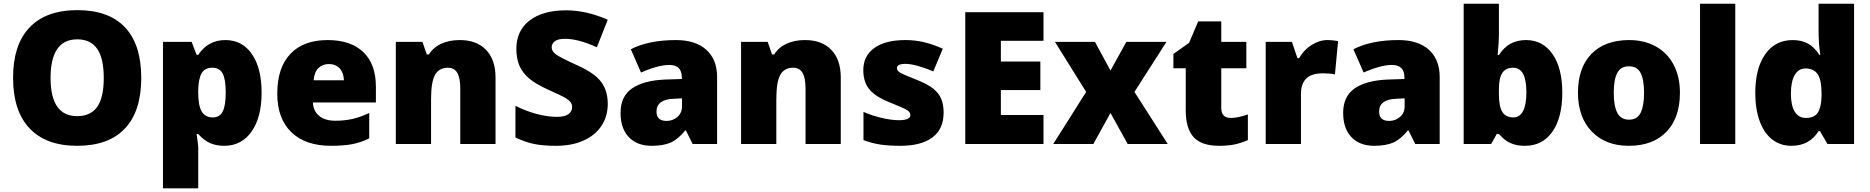

<svg xmlns="http://www.w3.org/2000/svg" viewBox="-20 -780 10129 1040"><path d="M745.1 -357.9Q745.1 -177.7 656.7 -84Q568.4 9.8 397.9 9.8Q230 9.8 140.4 -84.5Q50.8 -178.7 50.8 -358.9Q50.8 -537.1 139.9 -631.1Q229 -725.1 398.9 -725.1Q569.3 -725.1 657.2 -631.8Q745.1 -538.6 745.1 -357.9ZM253.9 -357.9Q253.9 -150.9 397.9 -150.9Q471.2 -150.9 506.6 -201.2Q542 -251.5 542 -357.9Q542 -464.8 506.1 -515.9Q470.2 -566.9 398.9 -566.9Q253.9 -566.9 253.9 -357.9Z M1194.8 9.8Q1152.8 9.8 1119.6 -4.2Q1086.4 -18.1 1053.7 -54.2H1044.9Q1053.7 3.9 1053.7 18.1V240.2H862.8V-553.2H1018.1L1044.9 -482.9H1053.7Q1106.9 -563 1200.7 -563Q1292.5 -563 1344.7 -486.8Q1397 -410.6 1397 -277.8Q1397 -144 1342.5 -67.1Q1288.1 9.8 1194.8 9.8ZM1130.9 -413.1Q1088.9 -413.1 1072 -383.1Q1055.2 -353 1053.7 -293.9V-278.8Q1053.7 -207.5 1072.8 -175.8Q1091.8 -144 1132.8 -144Q1169.4 -144 1186 -175.5Q1202.6 -207 1202.6 -279.8Q1202.6 -351.1 1186 -382.1Q1169.4 -413.1 1130.9 -413.1Z M1772.9 9.8Q1634.8 9.8 1558.3 -63.7Q1481.9 -137.2 1481.9 -272.9Q1481.9 -413.1 1552.7 -488Q1623.5 -563 1754.9 -563Q1879.9 -563 1948 -497.8Q2016.1 -432.6 2016.1 -310.1V-225.1H1674.8Q1676.8 -178.7 1708.7 -152.3Q1740.7 -126 1795.9 -126Q1846.2 -126 1888.4 -135.5Q1930.7 -145 1980 -168V-30.8Q1935.1 -7.8 1887.2 1Q1839.4 9.8 1772.9 9.8ZM1761.7 -433.1Q1728 -433.1 1705.3 -411.9Q1682.6 -390.6 1678.7 -345.2H1842.8Q1841.8 -385.3 1820.1 -409.2Q1798.3 -433.1 1761.7 -433.1Z M2473.1 0V-301.8Q2473.1 -356.9 2457.3 -385Q2441.4 -413.1 2406.2 -413.1Q2357.9 -413.1 2336.4 -374.5Q2314.9 -335.9 2314.9 -242.2V0H2124V-553.2H2268.1L2292 -484.9H2303.2Q2327.6 -523.9 2370.8 -543.5Q2414.1 -563 2470.2 -563Q2562 -563 2613 -509.8Q2664.1 -456.5 2664.1 -359.9V0Z M3272 -216.8Q3272 -150.4 3238.3 -98.9Q3204.6 -47.4 3141.1 -18.8Q3077.6 9.8 2992.2 9.8Q2920.9 9.8 2872.6 -0.2Q2824.2 -10.3 2772 -35.2V-207Q2827.1 -178.7 2886.7 -162.8Q2946.3 -147 2996.1 -147Q3039.1 -147 3059.1 -161.9Q3079.1 -176.8 3079.1 -200.2Q3079.1 -214.8 3071 -225.8Q3063 -236.8 3045.2 -248Q3027.3 -259.3 2950.2 -293.9Q2880.4 -325.7 2845.5 -355.5Q2810.5 -385.3 2793.7 -423.8Q2776.9 -462.4 2776.9 -515.1Q2776.9 -613.8 2848.6 -668.9Q2920.4 -724.1 3045.9 -724.1Q3156.7 -724.1 3272 -672.9L3212.9 -523.9Q3112.8 -569.8 3040 -569.8Q3002.4 -569.8 2985.4 -556.6Q2968.3 -543.5 2968.3 -523.9Q2968.3 -502.9 2990 -486.3Q3011.7 -469.7 3107.9 -425.8Q3200.2 -384.3 3236.1 -336.7Q3272 -289.1 3272 -216.8Z M3731.9 0 3695.3 -73.2H3691.4Q3652.8 -25.4 3612.8 -7.8Q3572.8 9.8 3509.3 9.8Q3431.2 9.8 3386.2 -37.1Q3341.3 -84 3341.3 -168.9Q3341.3 -257.3 3402.8 -300.5Q3464.4 -343.8 3581.1 -349.1L3673.3 -352.1V-359.9Q3673.3 -428.2 3606 -428.2Q3545.4 -428.2 3452.1 -387.2L3397 -513.2Q3493.7 -563 3641.1 -563Q3747.6 -563 3805.9 -510.3Q3864.3 -457.5 3864.3 -362.8V0ZM3590.3 -125Q3625 -125 3649.7 -147Q3674.3 -168.9 3674.3 -204.1V-247.1L3630.4 -245.1Q3536.1 -241.7 3536.1 -175.8Q3536.1 -125 3590.3 -125Z M4343.3 0V-301.8Q4343.3 -356.9 4327.4 -385Q4311.5 -413.1 4276.4 -413.1Q4228 -413.1 4206.5 -374.5Q4185.1 -335.9 4185.1 -242.2V0H3994.1V-553.2H4138.2L4162.1 -484.9H4173.3Q4197.8 -523.9 4241 -543.5Q4284.2 -563 4340.3 -563Q4432.1 -563 4483.2 -509.8Q4534.2 -456.5 4534.2 -359.9V0Z M5091.3 -169.9Q5091.3 -81.1 5030.8 -35.6Q4970.2 9.8 4856.9 9.8Q4795.4 9.8 4750 3.2Q4704.6 -3.4 4657.2 -21V-173.8Q4701.7 -154.3 4754.6 -141.6Q4807.6 -128.9 4849.1 -128.9Q4911.1 -128.9 4911.1 -157.2Q4911.1 -171.9 4893.8 -183.3Q4876.5 -194.8 4793 -228Q4716.8 -259.3 4686.5 -299.1Q4656.2 -338.9 4656.2 -399.9Q4656.2 -477.1 4715.8 -520Q4775.4 -563 4884.3 -563Q4939 -563 4987.1 -551Q5035.2 -539.1 5086.9 -516.1L5035.2 -393.1Q4997.1 -410.2 4954.6 -422.1Q4912.1 -434.1 4885.3 -434.1Q4838.4 -434.1 4838.4 -411.1Q4838.4 -397 4854.7 -387Q4871.1 -377 4949.2 -346.2Q5007.3 -322.3 5035.9 -299.3Q5064.5 -276.4 5077.9 -245.4Q5091.3 -214.4 5091.3 -169.9Z M5632.3 0H5208.5V-713.9H5632.3V-559.1H5401.4V-446.8H5615.2V-292H5401.4V-157.2H5632.3Z M5863.3 -282.2 5694.3 -553.2H5911.1L5995.1 -397.9L6081.1 -553.2H6298.3L6125 -282.2L6305.2 0H6088.4L5995.1 -168L5902.3 0H5685.1Z M6647 -141.1Q6685.5 -141.1 6739.3 -160.2V-21Q6700.7 -4.4 6665.8 2.7Q6630.9 9.8 6584 9.8Q6487.8 9.8 6445.3 -37.4Q6402.8 -84.5 6402.8 -182.1V-410.2H6335.9V-487.8L6420.9 -547.9L6470.2 -664.1H6595.2V-553.2H6731V-410.2H6595.2V-194.8Q6595.2 -141.1 6647 -141.1Z M7169.9 -563Q7194.8 -563 7217.3 -559.1L7228 -557.1L7210.9 -377Q7187.5 -382.8 7146 -382.8Q7083.5 -382.8 7055.2 -354.2Q7026.9 -325.7 7026.9 -272V0H6835.9V-553.2H6978L7007.8 -464.8H7017.1Q7041 -508.8 7083.7 -535.9Q7126.5 -563 7169.9 -563Z M7646 0 7609.4 -73.2H7605.5Q7566.9 -25.4 7526.9 -7.8Q7486.8 9.8 7423.3 9.8Q7345.2 9.8 7300.3 -37.1Q7255.4 -84 7255.4 -168.9Q7255.4 -257.3 7316.9 -300.5Q7378.4 -343.8 7495.1 -349.1L7587.4 -352.1V-359.9Q7587.4 -428.2 7520 -428.2Q7459.5 -428.2 7366.2 -387.2L7311 -513.2Q7407.7 -563 7555.2 -563Q7661.6 -563 7720 -510.3Q7778.3 -457.5 7778.3 -362.8V0ZM7504.4 -125Q7539.1 -125 7563.7 -147Q7588.4 -168.9 7588.4 -204.1V-247.1L7544.4 -245.1Q7450.2 -241.7 7450.2 -175.8Q7450.2 -125 7504.4 -125Z M8246.1 -563Q8336.4 -563 8389.4 -487.3Q8442.4 -411.6 8442.4 -277.8Q8442.4 -143.1 8388.9 -66.7Q8335.4 9.8 8240.2 9.8Q8209.5 9.8 8185.5 3.2Q8161.6 -3.4 8142.8 -15.1Q8124 -26.9 8099.1 -54.2H8087.4L8057.1 0H7908.2V-759.8H8099.1V-587.9Q8099.1 -557.1 8092.3 -481.9H8099.1Q8127 -524.9 8163.3 -543.9Q8199.7 -563 8246.1 -563ZM8176.3 -413.1Q8136.2 -413.1 8117.7 -385.3Q8099.1 -357.4 8099.1 -297.9V-271Q8099.1 -203.1 8117.7 -173.6Q8136.2 -144 8178.2 -144Q8211.9 -144 8230 -178.5Q8248 -212.9 8248 -279.8Q8248 -413.1 8176.3 -413.1Z M9079.6 -277.8Q9079.6 -142.1 9006.6 -66.2Q8933.6 9.8 8802.2 9.8Q8676.3 9.8 8601.8 -67.9Q8527.3 -145.5 8527.3 -277.8Q8527.3 -413.1 8600.3 -488Q8673.3 -563 8805.2 -563Q8886.7 -563 8949.2 -528.3Q9011.7 -493.7 9045.7 -429Q9079.6 -364.3 9079.6 -277.8ZM8721.2 -277.8Q8721.2 -206.5 8740.2 -169.2Q8759.3 -131.8 8804.2 -131.8Q8848.6 -131.8 8866.9 -169.2Q8885.3 -206.5 8885.3 -277.8Q8885.3 -348.6 8866.7 -384.8Q8848.1 -420.9 8803.2 -420.9Q8759.3 -420.9 8740.2 -385Q8721.2 -349.1 8721.2 -277.8Z M9379.4 0H9188.5V-759.8H9379.4Z M9683.6 9.8Q9624.5 9.8 9580.3 -23.9Q9536.1 -57.6 9512 -123Q9487.8 -188.5 9487.8 -275.9Q9487.8 -410.6 9542 -486.8Q9596.2 -563 9690.9 -563Q9737.3 -563 9772.2 -544.4Q9807.1 -525.9 9835.9 -481.9H9839.8Q9830.6 -546.9 9830.6 -611.8V-759.8H10022.9V0H9878.9L9837.9 -69.8H9830.6Q9781.2 9.8 9683.6 9.8ZM9761.7 -141.1Q9807.6 -141.1 9826.4 -169.9Q9845.2 -198.7 9846.7 -258.8V-273.9Q9846.7 -347.2 9825.7 -378.2Q9804.7 -409.2 9759.8 -409.2Q9722.2 -409.2 9701.4 -373.8Q9680.7 -338.4 9680.7 -272.9Q9680.7 -208.5 9701.7 -174.8Q9722.7 -141.1 9761.7 -141.1Z"/></svg>

Font: OpenSansExtrabold
Style: Regular
Weight: 800
Foundry: Ascender Corporation
Version: Version 1.10